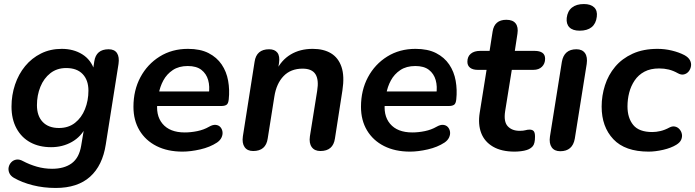

<svg xmlns="http://www.w3.org/2000/svg" viewBox="-20 -741 3443 951"><path d="M256 190Q196 190 142.5 176.5Q89 163 49 140Q32 130 26 115.5Q20 101 23 87Q26 73 36 62.5Q46 52 61 49.5Q76 47 94 57Q126 74 162.5 84.5Q199 95 238 95Q298 95 335 68Q372 41 382 -19L398 -114L406 -113Q382 -64 336 -38Q290 -12 233 -12Q174 -12 130 -36Q86 -60 61.5 -105.5Q37 -151 37 -213Q37 -270 54.5 -322Q72 -374 104.5 -413.5Q137 -453 183 -476Q229 -499 286 -499Q344 -499 387.5 -472Q431 -445 448 -392L436 -364L447 -437Q456 -497 518 -497Q547 -497 559.5 -478Q572 -459 567 -424L504 -26Q488 79 426 134.5Q364 190 256 190ZM272 -107Q319 -107 351.5 -132.5Q384 -158 401 -200.5Q418 -243 418 -292Q418 -344 389.5 -374Q361 -404 308 -404Q262 -404 229.5 -378.5Q197 -353 180 -311Q163 -269 163 -220Q163 -167 191.5 -137Q220 -107 272 -107Z M884 10Q810 10 755.5 -17.5Q701 -45 671 -95Q641 -145 641 -212Q641 -294 675.5 -358.5Q710 -423 771 -461Q832 -499 911 -499Q972 -499 1013 -478Q1054 -457 1078 -421.5Q1102 -386 1110 -341Q1118 -296 1113 -249Q1111 -228 1102 -222Q1093 -216 1077 -216H741L751 -288H1031L1014 -273Q1020 -313 1011 -344.5Q1002 -376 977.5 -395Q953 -414 910 -414Q866 -414 836 -394Q806 -374 789 -342.5Q772 -311 766 -275L761 -244Q749 -171 785 -128Q821 -85 895 -85Q925 -85 957 -91.5Q989 -98 1015 -113Q1034 -124 1048.5 -122.5Q1063 -121 1071.5 -111.5Q1080 -102 1082 -88.5Q1084 -75 1077.5 -60.5Q1071 -46 1055 -35Q1020 -12 972 -1Q924 10 884 10Z M1234 7Q1205 7 1191.5 -12.5Q1178 -32 1183 -66L1241 -435Q1250 -497 1313 -497Q1341 -497 1354 -480Q1367 -463 1362 -429L1352 -365L1348 -390Q1373 -443 1419.5 -471Q1466 -499 1529 -499Q1583 -499 1619.5 -477Q1656 -455 1671.5 -409.5Q1687 -364 1676 -293L1639 -55Q1630 7 1567 7Q1538 7 1524 -12.5Q1510 -32 1515 -66L1551 -291Q1560 -346 1542.5 -373.5Q1525 -401 1479 -401Q1420 -401 1384.5 -364Q1349 -327 1339 -263L1306 -55Q1297 7 1234 7Z M2011 10Q1937 10 1882.5 -17.5Q1828 -45 1798 -95Q1768 -145 1768 -212Q1768 -294 1802.5 -358.5Q1837 -423 1898 -461Q1959 -499 2038 -499Q2099 -499 2140 -478Q2181 -457 2205 -421.5Q2229 -386 2237 -341Q2245 -296 2240 -249Q2238 -228 2229 -222Q2220 -216 2204 -216H1868L1878 -288H2158L2141 -273Q2147 -313 2138 -344.5Q2129 -376 2104.5 -395Q2080 -414 2037 -414Q1993 -414 1963 -394Q1933 -374 1916 -342.5Q1899 -311 1893 -275L1888 -244Q1876 -171 1912 -128Q1948 -85 2022 -85Q2052 -85 2084 -91.5Q2116 -98 2142 -113Q2161 -124 2175.5 -122.5Q2190 -121 2198.5 -111.5Q2207 -102 2209 -88.5Q2211 -75 2204.5 -60.5Q2198 -46 2182 -35Q2147 -12 2099 -1Q2051 10 2011 10Z M2529 10Q2464 10 2422 -14.5Q2380 -39 2363.5 -82Q2347 -125 2356 -182L2390 -395H2346Q2322 -395 2308.5 -405.5Q2295 -416 2295 -435Q2295 -461 2312 -475Q2329 -489 2358 -489H2405L2420 -585Q2429 -643 2488 -643Q2520 -643 2534 -625Q2548 -607 2543 -574L2530 -489H2628Q2653 -489 2666.5 -479.5Q2680 -470 2680 -450Q2680 -426 2664.5 -410.5Q2649 -395 2622 -395H2515L2482 -190Q2474 -138 2495 -115.5Q2516 -93 2554 -93Q2572 -93 2582.5 -96Q2593 -99 2603 -99Q2617 -99 2623.5 -91.5Q2630 -84 2630 -64Q2630 -30 2619 -17Q2608 -4 2589 2Q2577 6 2560 8Q2543 10 2529 10Z M2755 8Q2726 8 2712.5 -11.5Q2699 -31 2704 -65L2763 -435Q2774 -497 2835 -497Q2864 -497 2877.5 -478Q2891 -459 2886 -424L2827 -54Q2816 8 2755 8ZM2851 -589Q2817 -589 2800.5 -605.5Q2784 -622 2787 -652Q2791 -686 2813 -703.5Q2835 -721 2872 -721Q2906 -721 2923 -704.5Q2940 -688 2936 -658Q2932 -624 2910.5 -606.5Q2889 -589 2851 -589Z M3193 10Q3076 10 3018 -51.5Q2960 -113 2960 -213Q2960 -267 2976.5 -318.5Q2993 -370 3027 -410.5Q3061 -451 3113.5 -475Q3166 -499 3237 -499Q3273 -499 3308 -490.5Q3343 -482 3370 -468Q3390 -457 3397.5 -442.5Q3405 -428 3402.5 -413Q3400 -398 3391 -387Q3382 -376 3368 -372.5Q3354 -369 3338 -378Q3315 -391 3292.5 -396.5Q3270 -402 3245 -402Q3202 -402 3172 -386Q3142 -370 3123.5 -342.5Q3105 -315 3096.5 -282Q3088 -249 3088 -214Q3088 -157 3116.5 -122Q3145 -87 3211 -87Q3230 -87 3251.5 -92Q3273 -97 3297 -110Q3311 -117 3324 -114Q3337 -111 3346 -100.5Q3355 -90 3357.5 -76.5Q3360 -63 3354 -49Q3348 -35 3330 -24Q3304 -8 3265 1Q3226 10 3193 10Z"/></svg>

Font: Nunito Variable Extra Light
Style: Italic
Weight: 200
Italic angle: -9°
Designer: Vernon Adams
Foundry: Vernon Adams
Version: Version 3.602